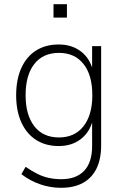

<svg xmlns="http://www.w3.org/2000/svg" viewBox="-20 -707 588 915"><path d="M271 188Q219 188 170.5 171Q122 154 82 123L102 88Q131 108 158 121.5Q185 135 213.5 141Q242 147 272 147Q343 147 381 107Q419 67 419 -11V-137H423Q408 -77 365 -44Q322 -11 260 -11Q197 -11 151.5 -40.5Q106 -70 81.5 -124.5Q57 -179 57 -253Q57 -328 81.5 -382.5Q106 -437 151.5 -466Q197 -495 260 -495Q322 -495 365.5 -462Q409 -429 424 -368H419V-487H462V-14Q462 51 440 96Q418 141 375.5 164.5Q333 188 271 188ZM261 -52Q336 -52 378 -105.5Q420 -159 420 -253Q420 -349 378 -402Q336 -455 261 -455Q185 -455 143.5 -402Q102 -349 102 -253Q102 -159 143.5 -105.5Q185 -52 261 -52ZM235 -623V-687H299V-623Z"/></svg>

Font: Nunito Sans 10pt SemiCondensed ExtraLight
Style: Regular
Weight: 250
Width: 4
Designer: Vernon Adams
Foundry: Vernon Adams
Version: Version 3.101;gftools[0.9.27]